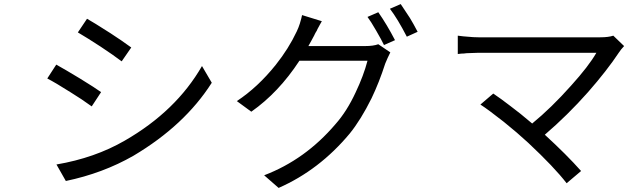

<svg xmlns="http://www.w3.org/2000/svg" viewBox="-20 -860 3082 942"><path d="M522 -697Q579 -660 624 -627L577 -559Q536 -590 474 -631Q408 -674 362 -701L407 -768Q436 -752 522 -697ZM592 -170Q844 -315 971 -536L1019 -454Q886 -245 635 -96Q485 -10 303 28L257 -53Q445 -85 592 -170ZM372 -475Q450 -427 476 -408L430 -338Q382 -373 325 -408Q254 -453 212 -475L256 -543Q296 -521 372 -475Z M1493 -634H1771Q1812 -634 1836 -643L1895 -603Q1890 -594 1882 -576L1870 -548Q1840 -455 1803 -378Q1751 -273 1696 -205Q1547 -26 1347 62L1276 0Q1478 -77 1626 -251Q1682 -314 1725 -407Q1764 -489 1783 -562H1449Q1347 -406 1213 -312L1142 -364Q1245 -432 1333 -542Q1396 -621 1436 -706Q1445 -725 1451 -744Q1460 -774 1462 -786L1559 -756Q1557 -753 1550 -740Q1543 -727 1538 -718L1534 -709L1529 -701Q1527 -697 1524.5 -692.5Q1522 -688 1522 -687L1508 -661ZM1783 -777 1836 -800Q1878 -740 1918 -663L1864 -639Q1851 -666 1826 -709Q1799 -756 1783 -777ZM1893 -817 1946 -840Q1963 -815 1991 -772Q2007 -746 2029 -704L1976 -680Q1930 -769 1893 -817Z M2989 -685 3042 -634Q3026 -617 3017 -603Q2958 -514 2865 -408Q2765 -295 2653 -199Q2760 -101 2831 -21L2760 39Q2700 -39 2572 -159Q2518 -209 2452 -262Q2376 -322 2337 -347L2400 -401Q2436 -377 2484 -340Q2530 -306 2591 -254Q2685 -331 2782 -440Q2868 -535 2906 -601H2327Q2311 -601 2269 -599Q2265 -598 2256.5 -597.5Q2248 -597 2244 -597Q2241 -596 2235 -596Q2229 -596 2226 -595V-685Q2255 -681 2274 -680Q2303 -677 2327 -677H2925Q2965 -677 2989 -685Z"/></svg>

Font: Source Han Sans Regular
Style: Regular
Weight: 400
Designer: Ryoko NISHIZUKA  (kana & ideographs); Paul D. Hunt (Latin, Greek & Cyrillic); Wenlong ZHANG  (bopomofo); Sandoll Communi
Foundry: Adobe Systems Incorporated
Version: Version 1.00 January 18, 2024, initial release